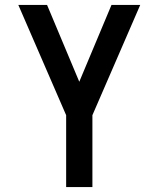

<svg xmlns="http://www.w3.org/2000/svg" viewBox="-20 -755 640 775"><path d="M247 0V-290L54 -735H170L300 -425L430 -735H546L353 -290V0Z"/></svg>

Font: Iosevka Custom SmBdEx
Style: Regular
Weight: 600
Width: 7
Monospace: yes
Designer: Belleve Invis
Foundry: Belleve Invis
Version: Version 11.2.4; ttfautohint (v1.8.4)